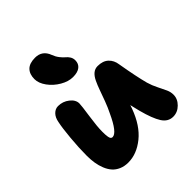

<svg xmlns="http://www.w3.org/2000/svg" viewBox="-222 -966 1153 1153"><g transform="rotate(-45 354.0 -390.0)"><path d="M336.9 -566.9Q298.8 -566.9 258.1 -590.6Q217.3 -614.3 190.7 -650.9Q164.1 -687.5 164.1 -722.2Q164.1 -764.6 187 -787.8Q210 -811 257.8 -811Q318.8 -811 340.8 -751Q349.1 -728.5 363.3 -710.4Q377.4 -692.4 388.9 -683.3Q400.4 -674.3 409.2 -660.4Q418 -646.5 418 -628.9Q418 -599.6 397.5 -583.3Q377 -566.9 336.9 -566.9ZM209 30.8Q176.3 30.8 150.6 19.5Q125 8.3 108.4 -10.7Q91.8 -29.8 81.1 -56.4Q70.3 -83 65.7 -112.3Q61 -141.6 61 -174.8Q61 -240.2 68.1 -318.8Q75.2 -397.5 84 -438Q89.8 -471.2 108.2 -489.5Q126.5 -507.8 149.9 -507.8Q189.9 -507.8 220.9 -483.4Q252 -459 252 -428.2Q252 -410.6 240.5 -332.8Q229 -254.9 229 -210.9Q229 -195.8 229.5 -187.3Q230 -178.7 231.7 -167Q233.4 -155.3 238 -149.7Q242.7 -144 250 -144Q287.1 -144 338.9 -256.8Q354.5 -287.6 369.9 -328.6Q385.3 -369.6 395.3 -398.4Q405.3 -427.2 418.2 -454.6Q431.2 -481.9 448.2 -495.8Q465.3 -509.8 487.8 -509.8Q532.2 -509.8 557.1 -486.3Q582 -462.9 586.9 -424.8Q608.4 -299.3 627 -230Q636.7 -196.3 653.1 -164.3Q669.4 -132.3 679.2 -110.4Q689 -88.4 689 -65.9Q689 -29.8 660.4 -1.5Q631.8 26.9 594.2 26.9Q551.3 26.9 525.1 -14.2Q499 -55.2 476.1 -142.1Q473.6 -152.3 468.5 -173.3Q463.4 -194.3 460.9 -205.1Q459.5 -201.2 457 -193.4Q454.6 -185.5 453.1 -182.1Q414.6 -76.7 347.7 -22.9Q280.8 30.8 209 30.8Z"/></g></svg>

Font: Shantell Sans Bouncy
Style: Regular
Weight: 800
Designer: Stephen Nixon, Anya Danilova, Shantell Martin
Foundry: Arrow Type
Version: Version 1.006;[9816181b4]